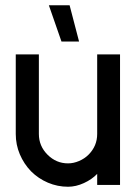

<svg xmlns="http://www.w3.org/2000/svg" viewBox="-20 -707 527 731"><path d="M350 -3V-45Q330 -24 299.5 -10Q269 4 239 4Q199 4 162.5 -11.5Q126 -27 98 -55Q71 -83 55.5 -119.5Q40 -156 40 -197V-500H128V-197Q128 -151 161 -118Q194 -85 239 -85Q260 -85 281 -94Q302 -103 317 -118Q350 -151 350 -197V-500H437V-3ZM281 -549H214L166 -687H245Z"/></svg>

Font: Sulphur Point
Style: Bold
Weight: 700
Designer: Noponies / Dale Sattler
Foundry: Noponies
Version: Version 1.000; ttfautohint (v1.8)